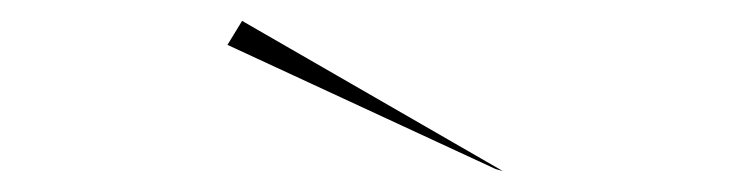

<svg xmlns="http://www.w3.org/2000/svg" viewBox="-20 -695 703 184"><path d="M455 -533 198 -652 212 -675 462 -531Z"/></svg>

Font: Panamera Thin
Style: Regular
Weight: 100
Designer: Bastien Sozeau
Foundry: NBR — Bastien Sozeau
Version: Version 3.003;gftools[0.9.33]